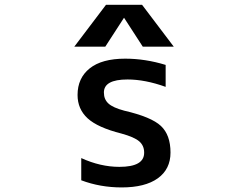

<svg xmlns="http://www.w3.org/2000/svg" viewBox="-20 -781 1040 811"><path d="M518.6 -445.3Q418 -445.3 418.9 -389.6Q418.9 -361.3 438 -343.8Q457 -326.2 504.9 -313.5Q619.1 -287.1 659.7 -249Q700.2 -210.9 700.2 -136.7Q700.2 -66.4 646.5 -27.8Q592.8 10.7 494.1 10.7Q403.3 10.7 323.2 -19.5V-113.3Q404.3 -76.2 484.4 -76.2Q589.8 -76.2 588.9 -136.7Q588.9 -166 567.9 -184.1Q546.9 -202.1 493.2 -216.8Q392.6 -242.2 350.1 -281.2Q307.6 -320.3 307.6 -379.9Q307.6 -451.2 358.9 -492.2Q410.2 -533.2 508.8 -533.2Q593.8 -533.2 679.7 -506.8V-414.1Q592.8 -445.3 518.6 -445.3ZM503.9 -706.1 424.8 -584H293.9L427.7 -760.7H580.1L713.9 -584H583Z"/></svg>

Font: Gen Shin Gothic Monospace Medium
Style: Regular
Weight: 500
Designer: [Source Han Sans]
Ryoko NISHIZUKA  (kana & ideographs); Paul D. Hunt (Latin, Greek & Cyrillic); Wenlong ZHANG  (bopomofo
Version: Version 1.002.20150607